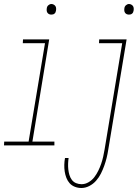

<svg xmlns="http://www.w3.org/2000/svg" viewBox="-68 -727 689 960"><path d="M188 -654Q182 -654 177 -656.5Q172 -659 169 -663.5Q166 -668 165.5 -674Q165 -680 166 -686Q167 -695 174 -701Q181 -707 189 -707Q195 -707 200.5 -704Q206 -701 209 -696.5Q212 -692 212.5 -686Q213 -680 212 -674Q211 -669 209.5 -665.5Q208 -662 204.5 -659Q201 -656 197 -655Q193 -654 188 -654ZM-48 0 -47 -19H75L157 -511H46L47 -530H178L94 -19H204V0ZM577 -654Q570 -654 565 -656.5Q560 -659 557 -663.5Q554 -668 553.5 -674Q553 -680 554 -686Q555 -695 562 -701Q569 -707 577 -707Q583 -707 588.5 -704Q594 -701 597 -696.5Q600 -692 600.5 -686Q601 -680 600 -674Q599 -669 597.5 -665.5Q596 -662 592.5 -659Q589 -656 585 -655Q581 -654 577 -654ZM339 213Q322 213 306.5 207Q291 201 280.5 189.5Q270 178 264 162.5Q258 147 255.5 130.5Q253 114 253.5 96.5Q254 79 257 63H275Q273 77 272.5 91.5Q272 106 273.5 120Q275 134 279 147.5Q283 161 291 172Q299 183 312 188.5Q325 194 340 194Q358 194 375 184Q392 174 403.5 159Q415 144 423.5 126.5Q432 109 438 91.5Q444 74 448 56Q452 38 455 20L543 -511H427L428 -530H565L473 23Q470 43 465 63Q460 83 453 102.5Q446 122 436.5 141Q427 160 412.5 176.5Q398 193 378.5 203Q359 213 339 213Z"/></svg>

Font: Iosevka Curly ThExObl
Style: Regular
Weight: 100
Width: 7
Italic angle: -9°
Monospace: yes
Designer: Belleve Invis
Foundry: Belleve Invis
Version: Version 11.1.0; ttfautohint (v1.8.3)